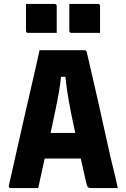

<svg xmlns="http://www.w3.org/2000/svg" viewBox="-20 -955 640 975"><path d="M174 0H33Q30 0 27 -3Q24 -6 25 -13Q30 -34 41.5 -85.5Q53 -137 68.5 -205.5Q84 -274 101 -349.5Q118 -425 134.5 -495Q151 -565 163 -619.5Q175 -674 181 -700H409Q419 -700 421 -689Q446 -583 476.5 -447.5Q507 -312 542 -153Q551 -116 560.5 -78Q570 -40 578 0H441Q432 0 426.5 -5Q421 -10 416 -35Q409 -66 402.5 -95Q396 -124 390 -150H207Q200 -117 191.5 -79.5Q183 -42 174 0ZM290 -565Q286 -527 279 -486.5Q272 -446 261.5 -396Q251 -346 237 -280H362Q341 -377 329.5 -441.5Q318 -506 312 -565ZM112 -935H257Q268 -935 268 -924V-788H123Q112 -788 112 -799ZM332 -935H477Q488 -935 488 -924V-788H343Q332 -788 332 -799Z"/></svg>

Font: Recursive Mn Lnr St XBd
Style: Regular
Weight: 800
Monospace: yes
Version: Version 1.079;hotconv 1.0.112;makeotfexe 2.5.65598; ttfautoh